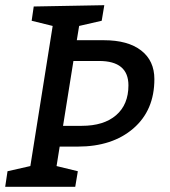

<svg xmlns="http://www.w3.org/2000/svg" viewBox="-32 -720 657 740"><path d="M273 -620 264 -565H368Q461 -565 512 -525.5Q563 -486 563 -415Q563 -295 482 -225Q401 -155 268 -155H198L186 -80L268 -60L258 0H-12L-3 -60L85 -80L171 -620L90 -640L98 -695L370 -700L360 -640ZM350 -485H251L211 -235H283Q368 -235 415.5 -276Q463 -317 463 -391Q463 -485 350 -485Z"/></svg>

Font: Bitter
Style: Italic
Weight: 400
Italic angle: -9°
Designer: Sol Matas
Foundry: Sol Matas
Version: Version 1.001